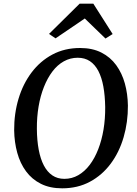

<svg xmlns="http://www.w3.org/2000/svg" viewBox="-20 -1014 746 1044"><path d="M318 10Q251.5 10 202.5 -14.5Q153.5 -39 121.5 -82.5Q89.5 -126 73.8 -183.2Q58 -240.5 57 -305.5Q56.5 -396.5 80.8 -477.2Q105 -558 151.8 -620Q198.5 -682 265 -717.5Q331.5 -753 415.5 -753Q482.5 -753 531.2 -728.2Q580 -703.5 611.8 -659.8Q643.5 -616 659 -559.8Q674.5 -503.5 675.5 -440Q676 -349.5 652.2 -268Q628.5 -186.5 582 -124Q535.5 -61.5 469 -25.8Q402.5 10 318 10ZM330 -41.5Q371 -41.5 405.8 -61.5Q440.5 -81.5 467.8 -117.5Q495 -153.5 514 -202.2Q533 -251 542.8 -309.2Q552.5 -367.5 552 -431.5Q551 -494 542 -543.5Q533 -593 514.8 -628Q496.5 -663 468.8 -681.5Q441 -700 402.5 -700Q362 -700 327 -680.5Q292 -661 265 -625.2Q238 -589.5 218.8 -541Q199.5 -492.5 189.8 -434.8Q180 -377 180.5 -313.5Q181 -250.5 190.5 -200Q200 -149.5 218.5 -114.2Q237 -79 264.8 -60.2Q292.5 -41.5 330 -41.5ZM246.5 -829.5 413 -994H487.5L592.5 -829L553.5 -804.5Q525.5 -831.5 497.2 -859Q469 -886.5 441 -913.5Q401.5 -886.5 361.8 -859.5Q322 -832.5 282 -805.5Z"/></svg>

Font: Merriweather 24pt Medium
Style: Italic
Weight: 500
Italic angle: -7.8°
Version: Version 2.101